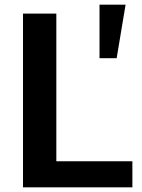

<svg xmlns="http://www.w3.org/2000/svg" viewBox="-20 -798 606 818"><path d="M404 -778H515L477 -550H404ZM78 -740H220V-111H544V0H78Z"/></svg>

Font: Encode Sans Normal
Style: SemiBold
Weight: 600
Designer: Pablo Impallari, Andres Torresi
Foundry: Pablo Impallari, Andres Torresi
Version: Version 1.000; ttfautohint (v1.00) -l 8 -r 50 -G 200 -x 14 -